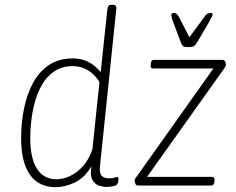

<svg xmlns="http://www.w3.org/2000/svg" viewBox="-20 -772 984 799"><path d="M212 7Q141 7 104.5 -45Q68 -97 68 -196Q68 -261 80 -320.5Q92 -380 117.5 -427Q143 -474 184 -501.5Q225 -529 284 -529Q352 -529 399 -472L427 -735Q429 -752 443 -752H450Q466 -752 464 -735L396 -80Q393 -51 403 -40.5Q413 -30 434 -30Q448 -30 455 -32.5Q462 -35 468 -35Q473 -35 473 -28Q473 -21 471 -13.5Q469 -6 466 -3Q461 1 447 3.5Q433 6 423 6Q410 6 392.5 0.5Q375 -5 364.5 -23.5Q354 -42 361 -80Q330 -30 289 -11.5Q248 7 212 7ZM216 -26Q243 -26 272.5 -40Q302 -54 327 -82.5Q352 -111 365 -153L387 -367Q389 -383 391 -399Q393 -415 394 -431Q373 -464 344.5 -480.5Q316 -497 283 -497Q234 -497 200 -471Q166 -445 145.5 -402Q125 -359 115.5 -305.5Q106 -252 106 -197Q106 -113 134 -69.5Q162 -26 216 -26ZM555 0Q546 0 543 -8Q540 -16 540 -21Q540 -25 542.5 -28.5Q545 -32 548 -36L868 -487H618Q605 -487 607 -501L608 -509Q609 -523 621 -523H905Q914 -523 917 -515.5Q920 -508 920 -503Q920 -498 917.5 -494.5Q915 -491 913 -487L592 -36H862Q874 -36 873 -22L872 -14Q870 0 859 0ZM857 -718Q865 -718 865 -712Q865 -708 859.5 -698Q854 -688 848 -677L804 -602Q794 -585 787.5 -580.5Q781 -576 765 -576Q747 -576 741.5 -580.5Q736 -585 730 -602L702 -677Q698 -686 695.5 -695.5Q693 -705 693 -710Q693 -718 703 -718Q709 -718 714 -715Q719 -712 725 -701L768 -617L830 -701Q837 -712 843.5 -715Q850 -718 857 -718Z"/></svg>

Font: Asap Semi Condensed Semi Condensed Thin
Style: Italic
Weight: 100
Width: 4
Italic angle: -6°
Designer: Pablo Cosgaya
Foundry: Omnibus-Type
Version: Version 3.001; ttfautohint (v1.8.4.7-5d5b)